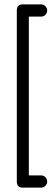

<svg xmlns="http://www.w3.org/2000/svg" viewBox="-20 -691 246 879"><path d="M84 168Q57 168 57 140V-643Q57 -671 84 -671H168Q180 -671 188 -662.5Q196 -654 196 -643Q196 -632 188 -623.5Q180 -615 168 -615H112V112H168Q180 112 188 120.5Q196 129 196 140Q196 151 188 159.5Q180 168 168 168Z"/></svg>

Font: Jura Medium
Style: Regular
Weight: 500
Designer: Daniel Johnson, Alexei Vanyashin
Foundry: Daniel Johnson
Version: Version 5.103